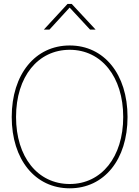

<svg xmlns="http://www.w3.org/2000/svg" viewBox="-20 -972 725 999"><path d="M342.8 7.8C521.5 7.8 643.6 -141.1 643.6 -363.3C643.6 -585.9 521.5 -735.4 342.8 -735.4C163.1 -735.4 41 -585.4 41 -363.3C41 -142.1 162.6 7.8 342.8 7.8ZM342.8 -14.6C175.3 -14.6 63.5 -156.2 63.5 -363.3C63.5 -573.7 177.7 -712.9 342.8 -712.9C507.8 -712.9 621.1 -572.3 621.1 -363.3C621.1 -154.8 507.8 -14.6 342.8 -14.6ZM237.3 -817.9 342.3 -932.6 448.7 -817.9H477.1V-818.4L353 -951.7H331.5L208.5 -818.4V-817.9Z"/></svg>

Font: Raveo Display Display Thin
Style: Regular
Weight: 100
Designer: Jakub Foglar, Rasmus Andersson (Inter)
Foundry: Jakubfoglar.com
Version: Version 1.100;Glyphs 3.2.3 (3260)